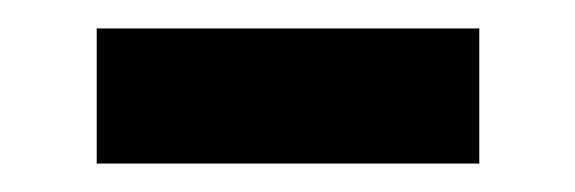

<svg xmlns="http://www.w3.org/2000/svg" viewBox="-20 -352 404 135"><path d="M48 -237V-332H317V-237Z"/></svg>

Font: Noto Sans JP Thin SemiBold
Style: Regular
Weight: 600
Version: Version 2.004-H2;hotconv 1.0.118;makeotfexe 2.5.65603